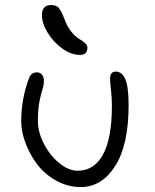

<svg xmlns="http://www.w3.org/2000/svg" viewBox="-20 -759 619 769"><path d="M299.8 -539.1Q265.1 -539.1 229.2 -564.9Q193.4 -590.8 170.7 -628.4Q147.9 -666 147.9 -699.2Q147.9 -738.8 185.1 -738.8Q204.6 -738.8 214.6 -728.3Q224.6 -717.8 238.8 -681.2Q249 -652.3 265.6 -632.1Q282.2 -611.8 295.9 -604Q309.6 -596.2 319.8 -587.2Q330.1 -578.1 330.1 -567.9Q330.1 -539.1 299.8 -539.1ZM303.2 -9.8Q251.5 -9.8 205.3 -35.4Q159.2 -61 129.4 -100.3Q99.6 -139.6 82.3 -185.8Q64.9 -231.9 64.9 -273.9Q64.9 -364.3 97.2 -448.2Q100.1 -457.5 108.4 -463.4Q116.7 -469.2 127 -469.2Q141.1 -469.2 148.4 -459.7Q155.8 -450.2 155.8 -434.1Q155.8 -418 149.7 -399.7Q143.6 -381.3 137.7 -350.8Q131.8 -320.3 131.8 -273.9Q131.8 -230 155.8 -183.3Q179.7 -136.7 217 -106Q254.4 -75.2 291 -75.2Q356.9 -75.2 392.6 -139.9Q428.2 -204.6 428.2 -336.9Q428.2 -367.7 424.6 -398.2Q420.9 -428.7 420.9 -443.8Q420.9 -472.2 443.8 -472.2Q468.8 -472.2 481.9 -441.9Q495.1 -411.6 495.1 -337.9Q495.1 -178.7 441.4 -94.2Q387.7 -9.8 303.2 -9.8Z"/></svg>

Font: Shantell Sans Irregular
Style: Regular
Weight: 300
Designer: Stephen Nixon, Anya Danilova, Shantell Martin
Foundry: Arrow Type
Version: Version 1.006;[9816181b4]